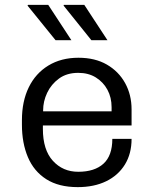

<svg xmlns="http://www.w3.org/2000/svg" viewBox="-20 -758 640 788"><path d="M299 10Q221 10 170 -22.5Q119 -55 94.5 -113Q70 -171 70 -246V-265Q70 -342 98 -399.5Q126 -457 178.5 -489Q231 -521 302 -521Q370 -521 418.5 -493Q467 -465 493.5 -417Q520 -369 520 -309V-243H156V-229Q156 -143 197 -98Q238 -53 301 -53Q368 -53 404.5 -86Q441 -119 441 -188H520Q520 -127 492.5 -82.5Q465 -38 415.5 -14Q366 10 299 10ZM157 -301H438V-318Q438 -358 421 -389.5Q404 -421 373.5 -440Q343 -459 301 -459Q254 -459 222 -435.5Q190 -412 173.5 -377Q157 -342 157 -305ZM355 -593 241 -735 242 -738H326L421 -593ZM208 -593 93 -735 95 -738H178L273 -593Z"/></svg>

Font: Chivo Mono Light
Style: Regular
Weight: 300
Monospace: yes
Designer: Hector Gatti
Foundry: Omnibus-Type
Version: Version 1.008